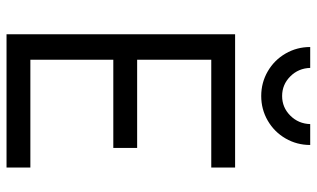

<svg xmlns="http://www.w3.org/2000/svg" viewBox="-211 -759 970 588"><g transform="rotate(90 274.0 -465.0)"><path d="M85 -700H493V-627H163V-400H433V-327H163V-73H493V0H85ZM124 -930H188Q189 -894 214 -869Q239 -844 274 -844Q309 -844 334 -869Q359 -894 360 -930H424Q424 -889 404 -854.5Q384 -820 349.5 -800Q315 -780 274 -780Q233 -780 198.5 -800Q164 -820 144 -854.5Q124 -889 124 -930Z"/></g></svg>

Font: Uncut Sans Variable
Style: Regular
Weight: 400
Designer: Kasper Nordkvist
Foundry: UNCUT.wtf
Version: Version 1.303;Glyphs 3.1.2 (3151)